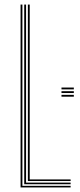

<svg xmlns="http://www.w3.org/2000/svg" viewBox="-20 -820 352 840"><path d="M70 0V-800H78V-7H289V0ZM86 -14V-800H94V-21H289V-14ZM102 -28V-800H110V-35H289V-28ZM249 -405H303V-397H249ZM249 -421H303V-413H249ZM249 -437H303V-429H249Z"/></svg>

Font: Big Shoulders Inline Text Thin
Style: Regular
Weight: 100
Designer: Patric King
Foundry: XO Type Co
Version: Version 2.002